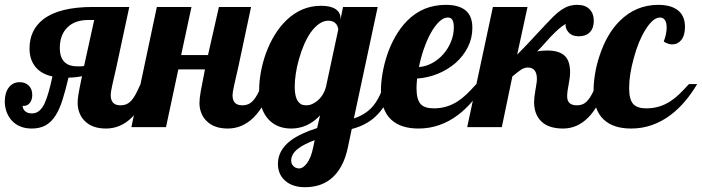

<svg xmlns="http://www.w3.org/2000/svg" viewBox="-58 -529 2921 799"><path d="M-9.8 -28.3Q-23.4 -43.5 -30.8 -64Q-38.1 -84.5 -38.1 -106.9Q-38.1 -142.6 -21.5 -164.8Q-4.9 -187 23.9 -187Q47.4 -187 61.8 -172.6Q76.2 -158.2 76.2 -134.8Q76.2 -113.3 66.2 -100.8Q56.2 -88.4 41.5 -88.4Q38.1 -88.4 36.1 -88.9Q37.1 -75.7 44.9 -67.9Q54.7 -57.1 75.2 -57.1Q92.3 -57.1 105 -67.6Q117.7 -78.1 127.4 -98.6Q136.2 -117.7 144 -144.8Q151.9 -171.9 160.2 -210.9Q116.2 -220.2 91.8 -248Q64.9 -278.8 64.9 -327.1Q64.9 -404.3 122.1 -448.7Q188.5 -500 328.1 -500H480L426.8 -252L409.2 -174.8Q402.8 -146.5 402.8 -132.8Q402.8 -90.8 442.9 -90.8Q458 -90.8 469.2 -95.9Q480.5 -101.1 490.2 -112.3Q499 -122.6 507.1 -137.7Q515.1 -152.8 526.9 -179.2H568.8Q505.9 5.9 382.8 5.9Q325.2 5.9 293.9 -26.4Q279.8 -40.5 272.5 -59.8Q265.1 -79.1 265.1 -100.1Q265.1 -114.3 268.1 -134.3Q271 -153.3 283.2 -211.9Q256.3 -206.1 227.1 -206.1Q213.4 -148.4 201.4 -111.3Q189.5 -74.2 173.8 -49.3Q156.7 -21.5 132.6 -7.8Q108.4 5.9 74.2 5.9Q21 5.9 -9.8 -28.3ZM279.3 -252.9H281.7Q285.2 -252.9 292 -254.9L334 -445.8H310.1Q252 -445.8 221.2 -413.6Q206.1 -398.4 198.5 -377Q190.9 -355.5 190.9 -330.1Q190.9 -288.1 211.9 -269.5Q230 -252.9 263.2 -252.9Z M800.8 -26.4Q786.6 -40.5 779.3 -59.8Q772 -79.1 772 -100.1Q772 -118.7 777.6 -150.4Q783.2 -182.1 794.9 -240.2H684.1L632.8 0H488.8L594.7 -500H738.8L695.8 -299.8H807.6L853 -500H986.8L934.1 -252L916.5 -174.8Q909.7 -144.5 909.7 -132.8Q909.7 -90.8 949.7 -90.8Q964.8 -90.8 976.1 -95.9Q987.3 -101.1 997.1 -112.3Q1005.9 -122.6 1013.9 -137.7Q1022 -152.8 1033.7 -179.2H1075.7Q1012.7 5.9 889.6 5.9Q832 5.9 800.8 -26.4Z M1131.8 225.6Q1116.2 213.4 1107.4 195.1Q1098.6 176.8 1098.6 152.8Q1098.6 96.2 1151.9 55.7Q1191.9 25.9 1261.7 3.9L1273.9 -48.8Q1222.7 5.9 1153.8 5.9Q1096.7 5.9 1061.5 -29.8Q1020.5 -71.8 1020.5 -154.8Q1020.5 -189.9 1027.6 -229Q1034.7 -268.1 1048.3 -306.2Q1079.6 -392.1 1133.8 -444.8Q1196.3 -504.9 1277.8 -504.9Q1318.4 -504.9 1338.6 -491Q1358.9 -477.1 1358.9 -454.1V-448.2L1369.6 -500H1513.7L1414.6 -36.1Q1461.9 -51.8 1490.2 -83Q1521 -116.7 1540.5 -179.2H1582.5Q1555.7 -90.3 1502.4 -42Q1463.4 -6.8 1405.8 7.8L1390.6 80.1Q1371.6 175.8 1314.5 218.8Q1272.9 250 1210.4 250Q1187 250 1166.7 243.9Q1146.5 237.8 1131.8 225.6ZM1264.2 -110.8Q1290 -133.3 1298.8 -168.9L1349.6 -405.8Q1349.6 -410.6 1347.4 -417Q1345.2 -423.3 1341.3 -428.7Q1329.6 -442.9 1308.6 -442.9Q1288.6 -442.9 1269.8 -429.7Q1251 -416.5 1234.4 -393.1Q1205.1 -350.6 1186 -282.2Q1177.2 -252 1172.9 -222.4Q1168.5 -192.9 1168.5 -168.9Q1168.5 -119.1 1187 -101.6Q1193.4 -94.7 1201.2 -92.8Q1209 -90.8 1218.8 -90.8Q1240.2 -90.8 1264.2 -110.8ZM1219.7 149.9Q1236.3 128.4 1245.6 83L1251.5 54.2Q1206.1 71.3 1183.6 88.9Q1153.8 111.3 1153.8 139.2Q1153.8 152.3 1162.1 161.1Q1171.4 171.9 1187.5 171.9Q1203.1 171.9 1219.7 149.9Z M1569.8 -31.2Q1527.3 -70.8 1527.3 -152.8Q1527.3 -183.6 1533.4 -221.2Q1539.6 -258.8 1551.8 -296.4Q1565.4 -338.4 1586.7 -376Q1607.9 -413.6 1636.2 -442.4Q1701.7 -508.8 1797.4 -508.8Q1858.4 -508.8 1886.2 -479.5Q1907.7 -456.5 1907.7 -413.1Q1907.7 -370.6 1889.2 -333.3Q1870.6 -295.9 1837.9 -267.1Q1805.2 -238.8 1763.7 -221.9Q1722.2 -205.1 1677.7 -202.1Q1675.3 -176.8 1675.3 -162.1Q1675.3 -113.3 1693.8 -94.7Q1710 -78.1 1747.6 -78.1Q1801.8 -78.1 1846.7 -107.4Q1865.7 -119.6 1883.3 -136.5Q1900.9 -153.3 1924.3 -179.2H1958.5Q1911.1 -99.1 1849.6 -51.8Q1773.9 5.9 1683.6 5.9Q1609.9 5.9 1569.8 -31.2ZM1786.6 -303.2Q1807.1 -326.7 1818.8 -355.7Q1830.6 -384.8 1830.6 -415Q1830.6 -435.1 1825 -445.6Q1819.3 -456.1 1805.7 -456.1Q1787.6 -456.1 1769.3 -438.5Q1751 -420.9 1733.9 -390.1Q1718.3 -361.3 1705.6 -324.7Q1692.9 -288.1 1685.5 -250Q1713.4 -252 1739.7 -266.1Q1766.1 -280.3 1786.6 -303.2Z M2164.6 -105Q2164.6 -122.1 2170.4 -156.2Q2171.4 -164.1 2172.4 -167Q2173.3 -176.8 2174.3 -180.2Q2176.3 -189.9 2176.3 -200.2Q2176.3 -248 2138.2 -248Q2125.5 -248 2110.8 -239.3L2094.7 -227.5L2074.2 -210.9L2030.3 0H1886.2L1993.2 -500H2137.2L2094.2 -301.8Q2126.5 -334 2156.7 -366.7L2164.1 -375Q2222.2 -437.5 2243.2 -458.5Q2277.8 -493.2 2308.6 -503.4Q2325.7 -508.8 2344.2 -508.8Q2377.9 -508.8 2395.5 -490.5Q2413.1 -472.2 2413.1 -442.9Q2413.1 -412.1 2396.7 -395Q2380.4 -377.9 2350.1 -377.9Q2322.3 -377.9 2307.6 -395Q2294.4 -409.7 2295.4 -429.2Q2279.8 -419.9 2265.9 -407.5Q2252 -395 2235.4 -377.9L2225.6 -367.2Q2218.8 -360.4 2207 -346.7Q2194.8 -332.5 2177.2 -314.9Q2194.3 -318.8 2219.2 -318.8Q2271 -318.8 2293.9 -294.9Q2314.5 -273.9 2314.5 -226.1Q2314.5 -210 2308.6 -178.7Q2306.2 -166.5 2304.2 -153.1Q2302.2 -139.6 2302.2 -127.9Q2302.2 -90.8 2342.3 -90.8Q2357.4 -90.8 2368.4 -95.9Q2379.4 -101.1 2388.7 -112.3Q2397.5 -122.6 2405.8 -138.2Q2414.1 -153.8 2425.3 -179.2H2467.3Q2404.3 5.9 2285.2 5.9Q2225.6 5.9 2195.1 -23.4Q2164.6 -52.7 2164.6 -105Z M2454.6 -31.2Q2412.1 -70.8 2412.1 -152.8Q2412.1 -183.6 2418.2 -221.4Q2424.3 -259.3 2437 -296.9Q2466.8 -388.2 2521.5 -442.4Q2588.9 -508.8 2681.2 -508.8Q2741.2 -508.8 2770 -480Q2792.5 -457 2792.5 -417Q2792.5 -381.8 2776.9 -362.3Q2762.2 -344.2 2739.3 -344.2Q2722.7 -344.2 2704.1 -356Q2716.3 -387.7 2716.3 -415Q2716.3 -434.1 2709.2 -445.1Q2702.1 -456.1 2688.5 -456.1Q2659.2 -456.1 2627.4 -404.3Q2598.6 -358.4 2579.6 -287.6Q2560.1 -218.3 2560.1 -162.1Q2560.1 -113.3 2578.6 -94.7Q2594.7 -78.1 2632.3 -78.1Q2686.5 -78.1 2731.4 -107.4Q2750.5 -119.6 2768.1 -136.5Q2785.6 -153.3 2809.1 -179.2H2843.3Q2795.9 -99.1 2734.4 -51.8Q2658.7 5.9 2568.4 5.9Q2494.6 5.9 2454.6 -31.2Z"/></svg>

Font: Pattaya
Style: Regular
Weight: 400
Designer: Pablo Impallari / Thai characters Designed by Thanarat Vachiruckul and Suppakit Chalermlarp
Foundry: Pablo Impallari
Version: Version 1.007;September 16, 2023;FontCreator 15.0.0.2934 64-